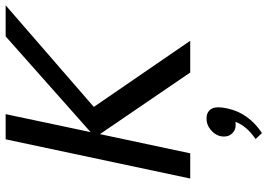

<svg xmlns="http://www.w3.org/2000/svg" viewBox="-158 -558 978 703"><g transform="rotate(-90 331.5 -207.0)"><path d="M533.2 0H417L191.4 -330.6L121.1 0H28.8L172.4 -675.8H264.6L198.7 -364.7L549.3 -675.8H663.1L291 -353ZM195.3 262.7 173.3 239.3Q221.2 207 236.3 165.5Q231 166.5 226.1 166.5Q204.1 166.5 191.4 150.4Q182.6 140.1 182.6 123Q182.6 95.7 207.5 74.7Q225.6 59.6 248.5 59.6Q271.5 59.6 282.7 75.7Q289.6 85.4 289.6 103.5Q289.6 116.7 285.6 135.3Q269 213.9 195.3 262.7Z"/></g></svg>

Font: Cadman
Style: Italic
Weight: 400
Italic angle: -12°
Designer: Paul James MIller
Foundry: High-Logic / Made with FontCreator
Version: Version 2.114;March 28, 2021;FontCreator 13.0.0.2683 64-bit